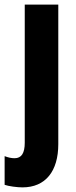

<svg xmlns="http://www.w3.org/2000/svg" viewBox="-53 -570 327 830"><path d="M44 240C144 240 199 170 199 53V-550H54V47C54 92 40 114 10 114C-3 114 -18 111 -33 105V229C-16 235 21 240 44 240Z"/></svg>

Font: Noto Sans Myanmar ExtraCondensed ExtraBold
Style: Regular
Weight: 800
Width: 2
Designer: Monotype Design Team
Foundry: Monotype Imaging Inc.
Version: Version 2.107